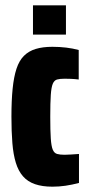

<svg xmlns="http://www.w3.org/2000/svg" viewBox="-20 -694 334 722"><path d="M177 8Q139 8 111.5 -1.5Q84 -11 66.5 -31Q49 -51 39.5 -82Q30 -113 26.5 -156Q23 -199 23 -255Q23 -316 27.5 -360.5Q32 -405 42 -435.5Q52 -466 70 -484Q88 -502 114.5 -510Q141 -518 177 -518Q204 -518 229 -515Q254 -512 276 -506V-395Q260 -397 246.5 -397.5Q233 -398 223 -398Q205 -398 194.5 -395Q184 -392 178.5 -379Q173 -366 171 -337Q169 -308 169 -255Q169 -202 171 -173Q173 -144 178.5 -131Q184 -118 195 -115Q206 -112 223 -112Q233 -112 247 -113Q261 -114 277 -115V-6Q250 1 226 4.5Q202 8 177 8ZM104 -564V-674H228V-564Z"/></svg>

Font: Saira ExtraCondensed Black
Style: Regular
Weight: 900
Width: 2
Designer: Hector Gatti with collaboration of the Omnibus-Type team
Foundry: Omnibus-Type
Version: Version 1.101